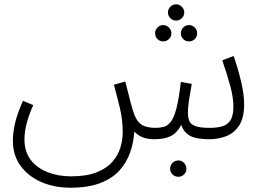

<svg xmlns="http://www.w3.org/2000/svg" viewBox="-20 -644 1227 895"><path d="M308 231Q234 231 173.5 205Q113 179 76.5 130Q40 81 40 11Q40 -25 50 -69Q60 -113 87 -174L135 -154Q94 -63 94 6Q94 63 123 101Q152 139 201.5 158.5Q251 178 311 178Q383 178 430 159.5Q477 141 503.5 110.5Q530 80 541 44.5Q552 9 552 -26Q552 -85 539.5 -137.5Q527 -190 511 -249L564 -264Q574 -226 579.5 -203.5Q585 -181 589 -165.5Q593 -150 598 -134Q613 -82 637 -65Q661 -48 704 -48Q725 -48 743 -52.5Q761 -57 776 -76Q791 -95 802.5 -139Q814 -183 823 -262L874 -253Q871 -235 866.5 -210.5Q862 -186 859 -161.5Q856 -137 856 -120Q856 -97 862 -81Q868 -65 890 -56.5Q912 -48 958 -48Q989 -48 1014 -54.5Q1039 -61 1053.5 -82.5Q1068 -104 1068 -147Q1068 -188 1054 -241Q1040 -294 1016 -363L1069 -383Q1089 -326 1103.5 -265.5Q1118 -205 1118 -158Q1118 -94 1094.5 -58.5Q1071 -23 1034 -9Q997 5 957 5Q894 5 865 -11.5Q836 -28 825 -62Q806 -25 776.5 -10Q747 5 701 5Q665 5 642.5 -5Q620 -15 606 -31Q603 20 586.5 67Q570 114 536.5 151Q503 188 447 209.5Q391 231 308 231ZM801 -548Q785 -548 774 -559Q763 -570 763 -586Q763 -601 774 -612.5Q785 -624 801 -624Q816 -624 827.5 -612.5Q839 -601 839 -586Q839 -570 827.5 -559Q816 -548 801 -548ZM741 -451Q725 -451 714 -462Q703 -473 703 -489Q703 -504 714 -515.5Q725 -527 741 -527Q756 -527 767.5 -515.5Q779 -504 779 -489Q779 -473 767.5 -462Q756 -451 741 -451ZM861 -451Q845 -451 834 -462Q823 -473 823 -489Q823 -504 834 -515.5Q845 -527 861 -527Q877 -527 888 -515.5Q899 -504 899 -489Q899 -473 888 -462Q877 -451 861 -451ZM812 180Q795 180 784 169Q773 158 773 143Q773 127 784 115.5Q795 104 812 104Q827 104 838 115.5Q849 127 849 143Q849 158 838 169Q827 180 812 180Z"/></svg>

Font: Noto Sans Arabic UI Lt
Style: Regular
Weight: 300
Designer: Monotype Design Team, Nadine Chahine and Nizar Qandah
Foundry: Monotype Imaging Inc.
Version: Version 2.010; ttfautohint (v1.8.4.7-5d5b)